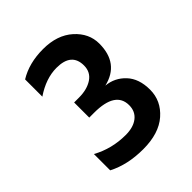

<svg xmlns="http://www.w3.org/2000/svg" viewBox="-151 -1013 684 684"><g transform="rotate(-45 191.5 -670.5)"><path d="M40 -448.2V-530.3Q98.6 -498 168 -498Q207 -498 229.5 -515.6Q252 -533.2 252 -564.5Q252 -633.8 144.5 -633.8H120.1V-710H144.5Q185.5 -710 211.9 -727.5Q238.3 -745.1 238.3 -778.3Q238.3 -841.8 163.1 -841.8Q109.4 -841.8 54.7 -804.7V-891.6Q105.5 -922.9 176.3 -922.9Q247.1 -922.9 289.6 -884.8Q332 -846.7 332 -794.9Q332 -695.3 241.2 -673.8Q284.2 -669.9 314 -638.2Q343.8 -606.4 343.8 -550.8Q343.8 -495.1 299.8 -456.5Q255.9 -418 176.8 -418Q97.7 -418 40 -448.2Z"/></g></svg>

Font: GenEi M Gothic v2 Medium
Style: Regular
Weight: 500
Version: Version 2.0